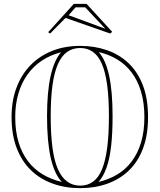

<svg xmlns="http://www.w3.org/2000/svg" viewBox="-20 -961 828 996"><path d="M396 -723Q470 -723 534 -701Q598 -679 646 -634Q694 -589 721 -519Q748 -449 748 -353Q748 -261 722 -191.5Q696 -122 648.5 -76.5Q601 -31 536.5 -8Q472 15 396 15Q319 15 253.5 -8.5Q188 -32 140.5 -78Q93 -124 66.5 -193Q40 -262 40 -354Q40 -438 65.5 -506Q91 -574 138 -622.5Q185 -671 250.5 -697Q316 -723 396 -723ZM396 -712Q357 -712 328 -691.5Q299 -671 280 -627.5Q261 -584 252 -517Q243 -450 243 -357Q243 -265 252 -196.5Q261 -128 280 -84.5Q299 -41 328 -19.5Q357 2 396 2Q434 2 462.5 -18.5Q491 -39 509 -82.5Q527 -126 536 -194Q545 -262 545 -358Q545 -452 536 -519Q527 -586 509 -628.5Q491 -671 462.5 -691.5Q434 -712 396 -712ZM301 -17Q262 -58 243 -142.5Q224 -227 224 -357Q224 -484 242.5 -566.5Q261 -649 297 -690Q242 -676 198 -647Q154 -618 123 -575Q92 -532 75.5 -476Q59 -420 59 -354Q59 -281 76 -224Q93 -167 125 -125Q157 -83 201.5 -56.5Q246 -30 301 -17ZM491 -17Q545 -30 588.5 -56Q632 -82 663.5 -124Q695 -166 712 -223Q729 -280 729 -353Q729 -428 711.5 -486Q694 -544 662.5 -585.5Q631 -627 587.5 -653Q544 -679 492 -691Q528 -651 546 -569Q564 -487 564 -358Q564 -270 556.5 -203.5Q549 -137 532.5 -91Q516 -45 491 -17ZM240 -787 230 -794 363 -941H429L562 -796L552 -787L320 -868ZM526 -812 422 -923H372L336 -882L523 -813Z"/></svg>

Font: Kalnia Glaze Thin SemiBold
Style: Regular
Weight: 600
Version: Version 1.110